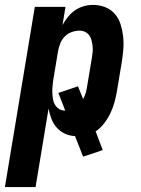

<svg xmlns="http://www.w3.org/2000/svg" viewBox="-54 -548 574 783"><path d="M-34 215 88 -520H213L201 -446Q211 -464 223.5 -479.5Q236 -495 252 -506Q268 -517 287 -522.5Q306 -528 325 -528Q351 -528 374.5 -519Q398 -510 414 -491.5Q430 -473 437.5 -449.5Q445 -426 448 -400.5Q451 -375 449 -349Q447 -323 443 -297L423 -177Q419 -154 413 -131.5Q407 -109 396.5 -87Q386 -65 371 -45.5Q356 -26 336 -12L365 64L285 91L252 7Q230 6 210.5 -3Q191 -12 177 -28Q163 -44 155.5 -64Q148 -84 144 -105L91 215ZM212 -97 184 -169 264 -196 285 -144Q292 -156 295.5 -168.5Q299 -181 301 -194L321 -314Q323 -326 324 -338Q325 -350 323.5 -361.5Q322 -373 319 -384.5Q316 -396 309.5 -404.5Q303 -413 293 -418Q283 -423 270 -423Q255 -423 239 -417.5Q223 -412 211 -400Q199 -388 192.5 -372.5Q186 -357 183 -341L163 -221Q161 -208 160 -195Q159 -182 159.5 -169Q160 -156 162 -143.5Q164 -131 170.5 -120.5Q177 -110 187.5 -103.5Q198 -97 212 -97Z"/></svg>

Font: Iosevka Extrabold
Style: Italic
Weight: 800
Italic angle: -9°
Monospace: yes
Designer: Belleve Invis
Foundry: Belleve Invis
Version: Version 32.5.0; ttfautohint (v1.8.4)